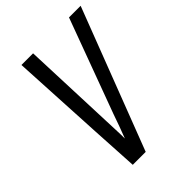

<svg xmlns="http://www.w3.org/2000/svg" viewBox="-212 -840 945 945"><g transform="rotate(-45 260.5 -367.5)"><path d="M149 0 135 -245 109 -735H190L209 -245Q210 -213 211.5 -181.5Q213 -150 213 -119Q225 -150 236.5 -181.5Q248 -213 259 -245L440 -735H521L239 0Z"/></g></svg>

Font: Iosevka Algr
Style: Italic
Weight: 400
Italic angle: -9°
Monospace: yes
Designer: Belleve Invis
Foundry: Belleve Invis
Version: Version 26.0.2; ttfautohint (v1.8.3)